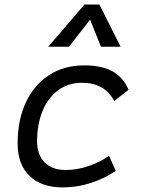

<svg xmlns="http://www.w3.org/2000/svg" viewBox="-20 -815 626 845"><path d="M268.6 -66.9Q319.3 -66.9 369.6 -84Q419.9 -101.1 460 -129.4L489.3 -63Q441.9 -30.3 381.1 -10.3Q320.3 9.8 256.3 9.8Q162.1 9.8 109.9 -41Q57.6 -91.8 57.6 -183.6Q57.6 -287.6 94 -364.7Q130.4 -441.9 196.3 -484.6Q262.2 -527.3 350.6 -527.3Q427.7 -527.3 474.9 -501.2Q522 -475.1 545.9 -419.9L482.9 -370.6Q459.5 -412.6 424.6 -431.6Q389.6 -450.7 340.3 -450.7Q281.2 -450.7 236.8 -418.5Q192.4 -386.2 168 -328.4Q143.6 -270.5 143.1 -192.4Q143.6 -133.3 176.5 -100.1Q209.5 -66.9 268.6 -66.9ZM417.5 -794.9 510.7 -609.4H424.3L376.5 -728.5L283.7 -609.4H192.4L351.6 -794.9Z"/></svg>

Font: Cascadia Code NF SemiLight
Style: Italic
Weight: 350
Italic angle: -10°
Monospace: yes
Designer: Aaron Bell
Foundry: Saja Typeworks
Version: Version 2404.023; ttfautohint (v1.8.4)